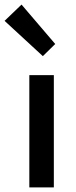

<svg xmlns="http://www.w3.org/2000/svg" viewBox="-53 -818 331 838"><path d="M-33 -727 134 -573 188 -626 41 -798ZM75 -490V0H182V-490Z"/></svg>

Font: Cambridge Sans Medium
Style: Regular
Weight: 500
Version: Version 2.020;PS 002.020;hotconv 1.0.88;makeotf.lib2.5.64775